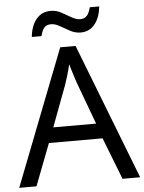

<svg xmlns="http://www.w3.org/2000/svg" viewBox="-60 -961 759 1009"><g transform="rotate(-5 319.5 -456.5)"><path d="M545 0 459 -221H176L91 0H0L279 -717H360L638 0ZM352 -517Q349 -525 342 -546Q335 -567 328.5 -589.5Q322 -612 318 -624Q311 -593 302 -563.5Q293 -534 287 -517L206 -301H432ZM135 -784Q141 -843 169.5 -877.5Q198 -912 245 -912Q275 -912 301.5 -897.5Q328 -883 352 -869Q376 -855 397 -855Q420 -855 432.5 -869.5Q445 -884 452 -913H502Q496 -855 468 -820Q440 -785 393 -785Q365 -785 338.5 -799Q312 -813 287.5 -827.5Q263 -842 241 -842Q217 -842 205 -827.5Q193 -813 186 -784Z"/></g></svg>

Font: Noto Sans Linear A
Style: Regular
Weight: 400
Designer: Monotype Design Team
Foundry: Monotype Imaging Inc.
Version: Version 2.002; ttfautohint (v1.8.4.7-5d5b)